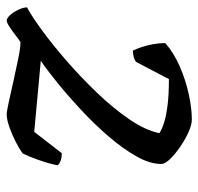

<svg xmlns="http://www.w3.org/2000/svg" viewBox="-30 -576 605 586"><g transform="rotate(90 273.0 -282.5)"><path d="M42 0Q35 0 25.5 -10.5Q16 -21 9 -36Q2 -51 2 -62Q27 -75 71 -107Q115 -139 165 -182.5Q215 -226 262.5 -275.5Q310 -325 343.5 -374Q377 -423 386 -466Q374 -474 353 -480.5Q332 -487 300 -491Q268 -495 221 -495L168 -394Q164 -391 154.5 -388Q145 -385 134 -385Q129 -395 123.5 -411Q118 -427 114.5 -446Q111 -465 111 -484Q141 -510 182 -528Q223 -546 266.5 -555.5Q310 -565 344 -565Q360 -565 382.5 -555Q405 -545 427.5 -529.5Q450 -514 465 -498.5Q480 -483 480 -472Q480 -437 456.5 -395.5Q433 -354 395.5 -310.5Q358 -267 315 -227Q272 -187 232.5 -155Q193 -123 165 -104L382 -84L447 -168Q462 -168 471.5 -164Q481 -160 484 -155Q479 -129 468 -98Q457 -67 448 -49Q435 -39 412.5 -27.5Q390 -16 367 -8Q344 0 329 0Q319 0 290 -6.5Q261 -13 225 -21Q189 -29 157 -35.5Q125 -42 108 -42Q100 -37 86.5 -26.5Q73 -16 60.5 -8Q48 0 42 0Z"/></g></svg>

Font: Texturina Medium
Style: Italic
Weight: 500
Italic angle: -11°
Designer: Guillermo Torres Carreño
Foundry: Omnibus-Type
Version: Version 1.002